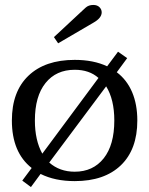

<svg xmlns="http://www.w3.org/2000/svg" viewBox="-20 -722 603 776"><path d="M215 -547 198 -572 313 -679Q314 -680 326 -691Q338 -702 357 -702Q373 -702 382 -693Q391 -684 391 -672Q391 -649 357 -630ZM535 -235Q535 -118 468.5 -54Q402 10 282 10Q202 10 144 -19L105 34L70 8L108 -43Q28 -106 28 -235Q28 -352 95 -416Q162 -480 282 -480Q358 -480 413 -454L457 -513L494 -487L452 -430Q493 -399 514 -349.5Q535 -300 535 -235ZM151 -101 378 -407Q341 -440 282 -440Q207 -440 164 -386.5Q121 -333 121 -235Q121 -155 151 -101ZM442 -235Q442 -320 409 -373L179 -65Q221 -28 282 -28Q356 -28 399 -82Q442 -136 442 -235Z"/></svg>

Font: TavirajRegular
Style: Regular
Weight: 400
Designer: Katatrad Team
Foundry: CadsonDemak
Version: Version 1.001